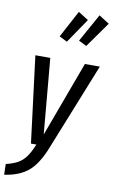

<svg xmlns="http://www.w3.org/2000/svg" viewBox="-125 -885 683 1153"><g transform="rotate(10 216.5 -309.0)"><path d="M227 5Q187 107 133 153Q79 199 -13 212L-15 147Q31 136 58.5 120Q86 104 106 76.5Q126 49 146 0H113L47 -527H138L179 -67L349 -527H440ZM385 -830 448 -790 338 -635 290 -659ZM259 -829 321 -790 219 -640 171 -664Z"/></g></svg>

Font: Fira Sans Extra Condensed
Style: Italic
Weight: 400
Width: 3
Italic angle: -8°
Designer: Carrois Corporate & Edenspiekermann AG
Foundry: Carrois Corporate GbR & Edenspiekermann AG
Version: Version 4.203